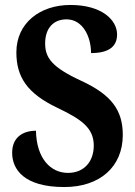

<svg xmlns="http://www.w3.org/2000/svg" viewBox="-20 -744 546 774"><path d="M239 10C382 10 475 -71 475 -200C475 -300 429 -362 308 -418C189 -473 162 -511 162 -569C162 -631 196 -666 248 -666C314 -666 347 -596 347 -530C422 -530 452 -559 452 -605C452 -663 391 -724 264 -724C141 -724 46 -651 46 -533C46 -434 89 -368 210 -310C306 -264 358 -230 358 -157C358 -94 320 -47 254 -47C185 -47 127 -104 125 -217C74 -217 29 -192 29 -128C29 -61 77 10 239 10Z"/></svg>

Font: Noto Serif Ethiopic Condensed
Style: Bold
Weight: 700
Width: 3
Designer: Monotype Design Team
Foundry: Monotype Imaging Inc.
Version: Version 2.102